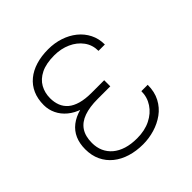

<svg xmlns="http://www.w3.org/2000/svg" viewBox="-152 -657 783 783"><g transform="rotate(-45 240.0 -265.0)"><path d="M233.4 -280.8H309.1V-252.4H236.3Q189.9 -252.4 157.7 -241Q125.5 -229.5 109.1 -205.1Q92.8 -180.7 92.8 -142.1Q92.8 -115.7 102.3 -94.2Q111.8 -72.8 130.4 -57.1Q148.9 -41.5 175.5 -33.2Q202.1 -24.9 236.8 -24.9Q281.2 -24.9 314.5 -41.5Q347.7 -58.1 366.2 -86.2Q384.8 -114.3 384.8 -148.9H421.4Q421.4 -108.4 405.5 -78.4Q389.6 -48.3 363 -29.1Q336.4 -9.8 303.5 0Q270.5 9.8 236.8 9.8Q197.3 9.8 164.1 -0.5Q130.9 -10.7 106.4 -30.5Q82 -50.3 68.6 -78.6Q55.2 -106.9 55.2 -143.1Q55.2 -176.3 66.4 -201.9Q77.6 -227.5 100.1 -245.1Q122.6 -262.7 156 -271.7Q189.5 -280.8 233.4 -280.8ZM309.1 -258.3H233.4Q192.9 -258.3 161.4 -268.6Q129.9 -278.8 107.9 -297.1Q85.9 -315.4 74.5 -339.4Q63 -363.3 63 -390.1Q63 -425.8 75.2 -453.4Q87.4 -481 110.4 -500Q133.3 -519 165.3 -528.8Q197.3 -538.6 236.8 -538.6Q272.9 -538.6 304.9 -528.1Q336.9 -517.6 361.6 -497.8Q386.2 -478 400.1 -450.4Q414.1 -422.9 414.1 -388.7H377.4Q377.4 -422.9 358.4 -448.7Q339.4 -474.6 307.4 -489Q275.4 -503.4 236.8 -503.4Q189.5 -503.4 159.4 -488.5Q129.4 -473.6 115.2 -448.2Q101.1 -422.9 101.1 -391.6Q101.1 -368.2 108.6 -348.9Q116.2 -329.6 132.3 -315.9Q148.4 -302.2 174.3 -294.9Q200.2 -287.6 236.3 -287.6H309.1Z"/></g></svg>

Font: Roboto Condensed ExtraLight
Style: Regular
Weight: 250
Designer: Christian Robertson
Foundry: Google
Version: Version 3.008; 2023